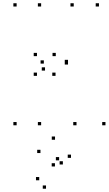

<svg xmlns="http://www.w3.org/2000/svg" viewBox="-20 -760 668 1180"><path d="M232.8 -720V-740H212.8V-720ZM82.2 -720V-740H62.2V-720ZM82.2 10V-10H62.2V10ZM232.8 10V-10H212.8V10ZM628.2 10V-10H608.2V10ZM398 -363.3V-383.3H378V-363.3ZM398 -372.3V-392.3H378V-372.3ZM588.2 -720V-740H568.2V-720ZM433.1 -720V-740H413.1V-720ZM249.4 -369.1V-389.1H229.4V-369.1ZM322.8 -415V-435H302.8V-415ZM207.2 -415V-435H187.2V-415ZM207.2 -293.8V-313.8H187.2V-293.8ZM321.3 -293.8V-313.8H301.3V-293.8ZM256.7 -326.2V-346.2H236.7V-326.2ZM450.2 10V-10H430.2V10ZM366.4 250.9V230.9H346.4V250.9ZM343.4 225.4V205.4H323.4V225.4ZM221.1 348V328H201.1V348ZM262.8 399.8V379.8H242.8V399.8ZM416.3 210.2V190.2H396.3V210.2ZM318.2 98.9V78.9H298.2V98.9ZM228.6 180.6V160.6H208.6V180.6ZM317.7 263.1V243.1H297.7V263.1Z"/></svg>

Font: Monaspace Argon Dots Var
Style: Regular
Weight: 400
Designer: Riley Cran and the Lettermatic Team
Version: Version 1.100 (Monaspace Argon Dots)